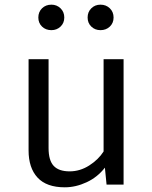

<svg xmlns="http://www.w3.org/2000/svg" viewBox="-20 -795 655 827"><path d="M189.2 -540V-157.4Q189.2 -104.1 211.3 -80.5Q233.3 -56.9 280 -56.9Q324.6 -56.9 364.4 -82.3Q404.1 -107.7 426.2 -142.6V-540H512.3V0H439L431.8 -72.8Q400 -31.8 353.1 -10Q306.2 11.8 259 11.8Q180.5 11.8 141.8 -30Q103.1 -71.8 103.1 -147.2V-540ZM201.5 -665.1Q176.9 -665.1 161 -680.5Q145.1 -695.9 145.1 -719.5Q145.1 -743.6 161 -759.2Q176.9 -774.9 201.5 -774.9Q224.6 -774.9 240.8 -759.2Q256.9 -743.6 256.9 -719.5Q256.9 -695.9 240.8 -680.5Q224.6 -665.1 201.5 -665.1ZM412.8 -665.1Q389.2 -665.1 373.3 -680.5Q357.4 -695.9 357.4 -719.5Q357.4 -743.6 373.3 -759.2Q389.2 -774.9 412.8 -774.9Q436.9 -774.9 453.1 -759.2Q469.2 -743.6 469.2 -719.5Q469.2 -695.9 453.1 -680.5Q436.9 -665.1 412.8 -665.1Z"/></svg>

Font: FiraCode Nerd Font Mono
Style: Regular
Weight: 400
Monospace: yes
Designer: Carrois Corporate, Edenspiekermann AG, Nikita Prokopov
Foundry: Carrois Corporate, Edenspiekermann AG, Nikita Prokopov
Version: Version 6.002;Nerd Fonts 3.4.0